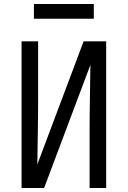

<svg xmlns="http://www.w3.org/2000/svg" viewBox="-20 -942 640 962"><path d="M88 0V-735H171V-441Q171 -360 169.5 -279.5Q168 -199 167 -118L399 -735H512V0H429V-294Q429 -375 430.5 -455.5Q432 -536 433 -617L201 0ZM150 -848V-922H450V-848Z"/></svg>

Font: Zed Sans Extended
Style: Regular
Weight: 400
Width: 7
Designer: Belleve Invis
Foundry: Belleve Invis
Version: Version 1.0.0; ttfautohint (v1.8.4)